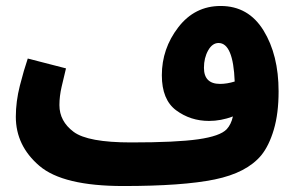

<svg xmlns="http://www.w3.org/2000/svg" viewBox="-20 -602 992 643"><path d="M855 -82Q881 -114 897 -168Q913 -222 913 -296Q913 -418 862.5 -500Q812 -582 719 -582Q632 -582 577 -510.5Q522 -439 522 -350Q522 -268 570 -232.5Q618 -197 680 -197Q720 -197 760 -212Q754 -185 739 -169Q717 -146 643.5 -135.5Q570 -125 419 -125L393 21Q592 21 699 -1Q806 -23 855 -82ZM663 -375Q663 -408 677 -433Q691 -458 712 -458Q761 -458 766 -329Q740 -321 717 -321Q663 -321 663 -375ZM393 21 439 -11 419 -125Q274 -125 226.5 -160.5Q179 -196 179 -250Q179 -280 186.5 -312Q194 -344 201 -373L73 -406Q60 -368 46.5 -315Q33 -262 33 -211Q33 -114 112 -46.5Q191 21 393 21Z"/></svg>

Font: Noto Sans Arabic Condensed Extra
Style: Regular
Weight: 800
Width: 3
Designer: Nadine Chahine - Monotype Design Team
Foundry: Monotype Imaging Inc.
Version: Version 1.902